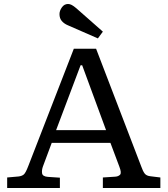

<svg xmlns="http://www.w3.org/2000/svg" viewBox="-20 -945 842 965"><path d="M16 0V-53L73 -58Q90 -60 99.5 -68Q109 -76 122 -110L351 -700H463L690 -108Q698 -85 707 -73Q716 -61 737 -59L786 -53V0H497V-53L559 -57Q575 -58 583.5 -67Q592 -76 580 -107L535 -227H240L196 -109Q189 -90 191.5 -74Q194 -58 221 -56L281 -52V0ZM262 -291H513L393 -617H385ZM472 -752 321 -818Q302 -826 290.5 -839.5Q279 -853 279 -874Q279 -891 291 -908Q303 -925 322 -925Q331 -925 340.5 -920Q350 -915 363 -904L497 -786Z"/></svg>

Font: Literata Variable Black
Style: Regular
Weight: 900
Designer: Latin by Veronika Burian and Jose Scaglione. Greek by Irene Vlachou. Cyrillic by Vera Evstafieva.
Foundry: TypeTogether
Version: Version 3.021